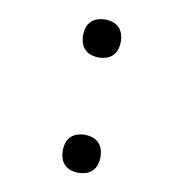

<svg xmlns="http://www.w3.org/2000/svg" viewBox="-66 -591 632 661"><g transform="rotate(10 250.0 -260.0)"><path d="M250 8Q237 8 224 4Q211 0 201.5 -9.5Q192 -19 188 -32Q184 -45 184 -58Q184 -72 188 -85Q192 -98 201.5 -107.5Q211 -117 224 -121Q237 -125 250 -125Q263 -125 276 -121Q289 -117 298.5 -107.5Q308 -98 312 -85Q316 -72 316 -58Q316 -45 312 -32Q308 -19 298.5 -9.5Q289 0 276 4Q263 8 250 8ZM250 -395Q237 -395 224 -399Q211 -403 201.5 -412.5Q192 -422 188 -435Q184 -448 184 -462Q184 -475 188 -488Q192 -501 201.5 -510.5Q211 -520 224 -524Q237 -528 250 -528Q263 -528 276 -524Q289 -520 298.5 -510.5Q308 -501 312 -488Q316 -475 316 -462Q316 -448 312 -435Q308 -422 298.5 -412.5Q289 -403 276 -399Q263 -395 250 -395Z"/></g></svg>

Font: Iosevka Light
Style: Regular
Weight: 300
Monospace: yes
Designer: Belleve Invis
Foundry: Belleve Invis
Version: Version 32.5.0; ttfautohint (v1.8.4)